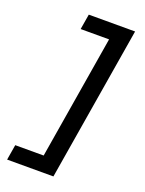

<svg xmlns="http://www.w3.org/2000/svg" viewBox="-176 -905 852 1130"><g transform="rotate(20 250.0 -340.0)"><path d="M17 143 33 47H211L339 -727H161L177 -823H467L307 143Z"/></g></svg>

Font: Iosevka SS18
Style: Bold Italic
Weight: 700
Italic angle: -9°
Monospace: yes
Designer: Belleve Invis
Foundry: Belleve Invis
Version: Version 25.1.1; ttfautohint (v1.8.4)